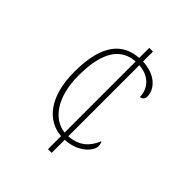

<svg xmlns="http://www.w3.org/2000/svg" viewBox="-199 -835 957 957"><g transform="rotate(45 279.5 -357.0)"><path d="M298 -92V0H324V-92C416 -96 466 -156 466 -188C466 -200 464 -208 458 -216C437 -164 400 -122 324 -117V-618C401 -613 438 -561 438 -508C453 -509 463 -519 463 -535C463 -590 411 -641 324 -644V-714H298V-643C193 -636 118 -565 118 -365C118 -188 197 -100 298 -92ZM298 -618V-117C214 -126 146 -214 146 -366C146 -545 207 -612 298 -618Z"/></g></svg>

Font: Noto Serif Gurmukhi Thin
Style: Regular
Weight: 100
Designer: Vaibhav Singh and the Monotype Design Team
Foundry: Monotype Imaging Inc.
Version: Version 2.004